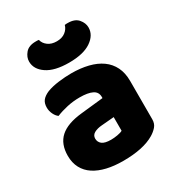

<svg xmlns="http://www.w3.org/2000/svg" viewBox="-178 -844 899 974"><g transform="rotate(-30 272.0 -357.5)"><path d="M260 -108Q277 -108 297.5 -111.5Q318 -115 328 -121V-201L256 -195Q228 -193 210 -183Q192 -173 192 -153Q192 -133 207.5 -120.5Q223 -108 260 -108ZM252 -501Q306 -501 350.5 -490Q395 -479 426.5 -456.5Q458 -434 475 -399.5Q492 -365 492 -318V-94Q492 -68 477.5 -51.5Q463 -35 443 -23Q378 16 260 16Q207 16 164.5 6Q122 -4 91.5 -24Q61 -44 44.5 -75Q28 -106 28 -147Q28 -216 69 -253Q110 -290 196 -299L327 -313V-320Q327 -349 301.5 -361.5Q276 -374 228 -374Q190 -374 154 -366Q118 -358 89 -346Q76 -355 67 -373.5Q58 -392 58 -412Q58 -438 70.5 -453.5Q83 -469 109 -480Q138 -491 177.5 -496Q217 -501 252 -501ZM271 -553Q187 -553 142 -583.5Q97 -614 97 -659Q97 -685 116.5 -708Q136 -731 177 -731Q182 -731 186 -731Q190 -731 195 -730Q200 -708 220 -693Q240 -678 271 -678Q302 -678 321.5 -693Q341 -708 347 -730Q352 -731 356 -731Q360 -731 365 -731Q406 -731 425.5 -708Q445 -685 445 -659Q445 -614 400 -583.5Q355 -553 271 -553Z"/></g></svg>

Font: Baloo
Style: Regular
Weight: 400
Designer: Sarang Kulkarni and Ek Type
Foundry: Ek Type
Version: Version 1.443;PS 1.000;hotconv 16.6.51;makeotf.lib2.5.65220;